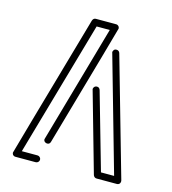

<svg xmlns="http://www.w3.org/2000/svg" viewBox="-107 -801 797 889"><g transform="rotate(15 291.5 -356.5)"><path d="M145.5 0H48.3Q40.5 0 35.2 -6.3Q32.2 -11.2 32.2 -16.1Q32.2 -19 227.1 -701.2Q231.9 -713.4 242.7 -713.4H340.3Q347.7 -713.4 353.5 -706.5Q356.4 -702.1 356.4 -696.8Q356.4 -693.8 189.5 -108.9Q186 -97.2 174.3 -97.2Q171.9 -97.2 168.9 -98.1Q157.2 -102.1 157.2 -113.3Q157.2 -115.7 318.4 -680.2H255.4L70.3 -32.7H145.5Q152.3 -32.7 157.2 -27.8Q162.1 -22.9 162.1 -16.1Q162.1 -9.8 157.2 -4.9Q152.3 0 145.5 0ZM534.7 0H437.5Q426.3 0 421.4 -11.7Q312.5 -393.1 312.5 -395.5Q312.5 -399.4 315.4 -404.3Q320.3 -411.6 329.6 -411.6Q340.3 -411.6 344.7 -400.4L449.7 -32.7H512.7Q356 -581.5 356 -584Q356 -588.4 358.9 -592.8Q362.8 -600.1 372.1 -600.1Q383.8 -600.1 388.2 -589.4L550.3 -21L550.8 -16.1Q550.8 -11.2 547.9 -6.3Q542.5 0 534.7 0Z"/></g></svg>

Font: Neon Sans
Style: Regular
Weight: 400
Designer: GGBot
Version: 0.80